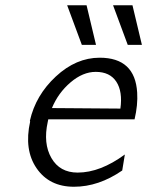

<svg xmlns="http://www.w3.org/2000/svg" viewBox="-20 -703 561 732"><path d="M236 -683H310L346 -532H292ZM411 -683H485L521 -532H467ZM95 -240 94 -241Q94 -242 94 -243Q116 -340 193 -411.5Q270 -483 360 -483Q495 -483 503 -350Q506 -303 493 -248H164Q164 -246 163 -243Q162 -240 162 -238Q144 -156 176 -100.5Q208 -45 276 -45Q362 -45 456 -114L446 -53Q356 9 262 9Q168 9 119.5 -61.5Q71 -132 95 -240ZM178 -291 439 -289Q448 -354 423.5 -391.5Q399 -429 345 -429Q296 -429 249 -389Q202 -349 178 -291Z"/></svg>

Font: Coval
Style: ExtraLight Italic
Weight: 200
Foundry: Context Ltd
Version: Version 001.000